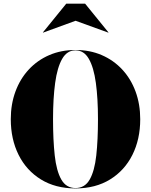

<svg xmlns="http://www.w3.org/2000/svg" viewBox="-20 -1038 840 1068"><path d="M400.5 -922.5 219.5 -856.5 218.5 -857.5 348.5 -1017.5H453.5L583.5 -857.5L582.5 -856.5ZM400 10Q288.5 10 207.8 -39.8Q127 -89.5 83.5 -176.5Q40 -263.5 40 -375Q40 -458.5 66 -529Q92 -599.5 140 -651.2Q188 -703 254 -731.5Q320 -760 400 -760Q480 -760 546 -731.5Q612 -703 660 -651.2Q708 -599.5 734 -529Q760 -458.5 760 -375Q760 -263.5 716.5 -176.5Q673 -89.5 592.2 -39.8Q511.5 10 400 10ZM400 -758Q353 -758 325.8 -710.5Q298.5 -663 286.8 -577Q275 -491 275 -375Q275 -259 284.5 -173Q294 -87 321 -39.5Q348 8 400 8Q452 8 479 -39.5Q506 -87 515.5 -173Q525 -259 525 -375Q525 -491 513.2 -577Q501.5 -663 474.2 -710.5Q447 -758 400 -758Z"/></svg>

Font: Bodoni* 96pt Fatface
Style: Regular
Weight: 900
Version: Version 2.3